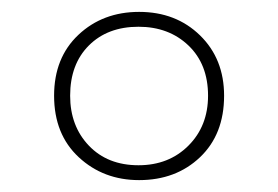

<svg xmlns="http://www.w3.org/2000/svg" viewBox="-20 -744 468 323"><path d="M214 -441Q154 -441 112.5 -479.5Q71 -518 71 -583Q71 -647 112 -685.5Q153 -724 214 -724Q276 -724 316.5 -684.5Q357 -645 357 -583Q357 -518 316.5 -479.5Q276 -441 214 -441ZM213 -466Q264 -466 297 -499Q330 -532 330 -583Q330 -636 297 -667.5Q264 -699 213 -699Q161 -699 129.5 -667.5Q98 -636 98 -583Q98 -532 129.5 -499Q161 -466 213 -466Z"/></svg>

Font: Noto Sans Bengali UI Thin
Style: Regular
Weight: 100
Designer: Jelle Bosma - Monotype Design Team
Foundry: Monotype Imaging Inc.
Version: Version 2.003; ttfautohint (v1.8.4.7-5d5b)